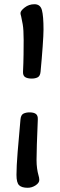

<svg xmlns="http://www.w3.org/2000/svg" viewBox="-20 -687 286 909"><path d="M130 -315Q110 -315 99 -322Q88 -329 89 -348Q91 -389 91.5 -428Q92 -467 92 -497Q92 -547 87.5 -572Q83 -597 80 -610Q77 -619 77 -625Q77 -636 97 -651.5Q117 -667 143 -667Q171 -667 178.5 -639Q186 -611 186 -547Q186 -523 182 -466.5Q178 -410 172 -347Q170 -327 158.5 -321Q147 -315 130 -315ZM111 202Q83 202 70.5 190Q58 178 58 141Q58 102 63.5 33Q69 -36 77 -122Q79 -143 91 -149Q103 -155 120 -155Q140 -155 150 -147.5Q160 -140 159 -121Q156 -47 154.5 -3Q153 41 153 70Q153 92 155.5 110Q158 128 162 142Q164 148 165 154Q166 160 166 165Q166 179 148.5 190.5Q131 202 111 202Z"/></svg>

Font: Akaya Telivigala
Style: Regular
Weight: 400
Designer: Vaishnavi Murthy Yerkadithaya, Juan Luis Blanco Aristondo
Version: Version 1.002; ttfautohint (v1.8.3)